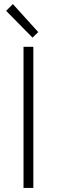

<svg xmlns="http://www.w3.org/2000/svg" viewBox="-20 -919 278 939"><path d="M95 0V-690H143V0ZM10 -866 43 -899 167 -762 139 -735Z"/></svg>

Font: Oxanium ExtraLight ExtraLight
Style: Regular
Weight: 250
Version: Version 2.000